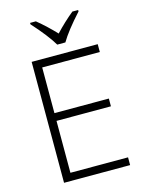

<svg xmlns="http://www.w3.org/2000/svg" viewBox="-128 -941 767 1017"><g transform="rotate(-15 256.0 -432.5)"><path d="M456.1 0H93.8V-663.1H456.1V-620.1H140.1V-369.6H438.5V-327.1H140.1V-42.5H456.1ZM402.8 -856.9Q325.7 -772 293 -716.3H248.5Q214.4 -773.9 139.2 -856.9V-864.7H170.9Q222.7 -822.3 271 -771Q319.8 -822.8 371.1 -864.7H402.8Z"/></g></svg>

Font: Bpm'online Open Sans Light
Style: Regular
Weight: 300
Foundry: Ascender Corporation
Version: Version 1.10